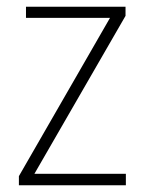

<svg xmlns="http://www.w3.org/2000/svg" viewBox="-20 -549 429 569"><path d="M353 0H36V-27L306 -496H57V-529H352V-502L82 -34H353Z"/></svg>

Font: Noto Sans Hebrew SemiCondensed ExtraLight
Style: Regular
Weight: 200
Width: 4
Designer: Monotype Design Team
Foundry: Monotype Imaging Inc.
Version: Version 2.004; ttfautohint (v1.8.4.7-5d5b)